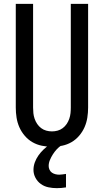

<svg xmlns="http://www.w3.org/2000/svg" viewBox="-20 -755 540 998"><path d="M250 8Q224 8 197.5 2.5Q171 -3 148.5 -16Q126 -29 108.5 -49.5Q91 -70 80.5 -94Q70 -118 66 -144Q62 -170 62 -196V-735H152V-196Q152 -181 153.5 -166.5Q155 -152 160 -137.5Q165 -123 173.5 -110.5Q182 -98 194 -89Q206 -80 220.5 -76Q235 -72 250 -72Q265 -72 279.5 -76Q294 -80 306 -89Q318 -98 326.5 -110.5Q335 -123 340 -137.5Q345 -152 346.5 -166.5Q348 -181 348 -196V-735H438V-196Q438 -170 434 -144Q430 -118 419.5 -94Q409 -70 391.5 -49.5Q374 -29 351.5 -16Q329 -3 302.5 2.5Q276 8 250 8ZM275 223Q253 223 231.5 218.5Q210 214 192.5 201.5Q175 189 164.5 169.5Q154 150 154 128Q154 108 161 89Q168 70 179.5 53.5Q191 37 205.5 23Q220 9 237 -2L247 -8H300V0Q286 9 275 21Q264 33 255 47Q246 61 239.5 76.5Q233 92 233 108Q233 118 237.5 127.5Q242 137 250 142.5Q258 148 268 150.5Q278 153 288 153Q297 153 305.5 151.5Q314 150 323 149V219Q311 221 299 222Q287 223 275 223Z"/></svg>

Font: Iosevka Term Medium
Style: Regular
Weight: 500
Monospace: yes
Designer: Belleve Invis
Foundry: Belleve Invis
Version: Version 26.3.1